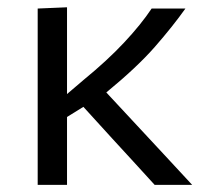

<svg xmlns="http://www.w3.org/2000/svg" viewBox="-20 -520 588 540"><path d="M86 0V-496L168.5 -499.5V-255.5L216 -296Q282 -350 329.2 -400.5Q376.5 -451 406.5 -496H501.5Q466 -446 415.8 -388.5Q365.5 -331 279 -260L365 -167.5Q400.5 -129.5 440.8 -86Q481 -42.5 520.5 0H415Q384.5 -33.5 355.5 -65.2Q326.5 -97 296 -130L214.5 -219.5L168.5 -191V0Z"/></svg>

Font: Commissioner
Style: Regular
Weight: 400
Designer: Kostas Bartsokas
Foundry: Kostas Bartsokas
Version: Version 1.000; ttfautohint (v1.8.3)